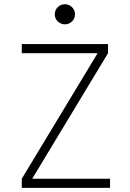

<svg xmlns="http://www.w3.org/2000/svg" viewBox="-20 -906 626 926"><path d="M85 0H510.7V-43.9H135.3L501 -649.4V-693.4H85V-649.4H450.7L85 -43.9ZM293 -788.6C319.8 -788.6 341.8 -810.1 341.8 -836.9C341.8 -863.8 319.8 -885.7 293 -885.7C266.1 -885.7 244.1 -863.8 244.1 -836.9C244.1 -810.1 266.1 -788.6 293 -788.6Z"/></svg>

Font: Cascadia Mono PL ExtraLight
Style: Regular
Weight: 200
Monospace: yes
Designer: Aaron Bell
Foundry: Saja Typeworks
Version: Version 2404.023